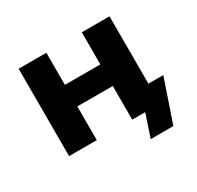

<svg xmlns="http://www.w3.org/2000/svg" viewBox="-137 -658 974 948"><g transform="rotate(-30 350.0 -184.5)"><path d="M466 129 509 0H444V-114H678L595 129ZM75 0V-498H233V-315H435V-498H593V0H435V-192H233V0Z"/></g></svg>

Font: Nunito Sans 9pt ExtraBold
Style: Regular
Weight: 800
Version: Version 3.101;gftools[0.9.27]